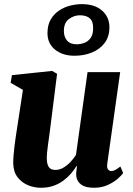

<svg xmlns="http://www.w3.org/2000/svg" viewBox="-20 -899 642 930"><path d="M177.5 10.5Q146 10.5 115.5 -2Q85 -14.5 64.8 -41Q44.5 -67.5 44 -110Q44 -127 45.8 -147.8Q47.5 -168.5 50.2 -191.2Q53 -214 56.5 -237.5Q60 -261 63.5 -283.5L91 -463.5L31.5 -498L38 -535L232.5 -555.5L256.5 -541.5L224.5 -287.5Q222 -266 218.8 -243.5Q215.5 -221 212.8 -200.2Q210 -179.5 208.2 -162.8Q206.5 -146 206.5 -136.5Q206.5 -115 210.8 -101.8Q215 -88.5 224.2 -82.2Q233.5 -76 249 -76Q268.5 -76 287 -86.8Q305.5 -97.5 321 -114.2Q336.5 -131 348 -148.5L404 -549.5H562L499.5 -105.5Q497 -87 503 -78.8Q509 -70.5 519 -70.5Q528 -70.5 537.2 -75.2Q546.5 -80 563 -92.5L576.5 -61Q569 -49.5 549.8 -32.8Q530.5 -16 501.5 -2.8Q472.5 10.5 435.5 10.5Q395 10.5 374.2 -4.2Q353.5 -19 349.5 -44.5Q349 -48.5 349 -54Q349 -59.5 349.5 -66.2Q350 -73 351 -80.2Q352 -87.5 353 -94L351 -95Q339 -76 322.8 -57.2Q306.5 -38.5 285.2 -23Q264 -7.5 237.5 1.5Q211 10.5 177.5 10.5ZM341 -629Q282 -629 245.5 -659.5Q209 -690 210 -741Q210.5 -778.5 225.8 -804.8Q241 -831 265.5 -847.5Q290 -864 319 -871.5Q348 -879 376.5 -879Q439.5 -879 475 -847.2Q510.5 -815.5 510 -765.5Q509.5 -720 486 -689.8Q462.5 -659.5 424.2 -644.2Q386 -629 341 -629ZM350.5 -684.5Q370.5 -684.5 389 -691.5Q407.5 -698.5 419.2 -715.5Q431 -732.5 431 -760.5Q432 -795 415.2 -810Q398.5 -825 366.5 -825Q339 -825 314.5 -807.2Q290 -789.5 289.5 -751.5Q288.5 -722.5 304 -703.5Q319.5 -684.5 350.5 -684.5Z"/></svg>

Font: Merriweather 48pt Black
Style: Italic
Weight: 900
Italic angle: -7.8°
Version: Version 2.101